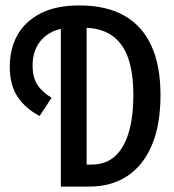

<svg xmlns="http://www.w3.org/2000/svg" viewBox="-20 -687 640 707"><path d="M204 0V-616H299V-81H318Q368 -81 401.5 -110Q435 -139 453 -196Q471 -253 471 -337Q471 -420 451.5 -474.5Q432 -529 391 -557Q350 -585 285 -585H249Q199 -585 166 -566.5Q133 -548 116.5 -517Q100 -486 100 -447Q100 -402 117.5 -375Q135 -348 170 -327L126 -260Q75 -286 45.5 -329.5Q16 -373 16 -441Q16 -507 44 -557.5Q72 -608 129 -637.5Q186 -667 272 -667Q371 -667 437.5 -629.5Q504 -592 537.5 -518.5Q571 -445 571 -337Q571 -227 539 -152Q507 -77 448.5 -38.5Q390 0 309 0Z"/></svg>

Font: Source Code Pro ExtraLight Medium
Style: Regular
Weight: 500
Monospace: yes
Version: Version 1.018;hotconv 1.0.116;makeotfexe 2.5.65601